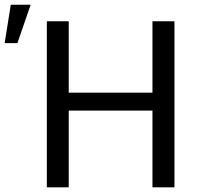

<svg xmlns="http://www.w3.org/2000/svg" viewBox="-118 -802 851 822"><path d="M628.9 0H534.7V-328.6H176.3V0H82.5V-710.9H176.3V-405.3H534.7V-710.9H628.9ZM-71.8 -781.7H13.2L-43.5 -617.2H-98.1Z"/></svg>

Font: APIMedia Roboto
Style: Regular
Weight: 400
Designer: Google
Version: Version 2.137; 2017